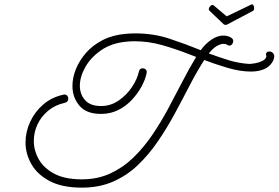

<svg xmlns="http://www.w3.org/2000/svg" viewBox="-20 -730 1277 880"><path d="M1135 -710Q1140 -710 1142.5 -704Q1145 -698 1145 -693Q1145 -683 1139 -680L1024 -619Q1020 -616 1014 -616Q1008 -616 1005 -619L940 -681Q937 -684 937 -688Q937 -695 945 -703Q953 -711 961 -704L1019 -655L1125 -706Q1132 -710 1135 -710ZM355 130Q265 130 208 100Q151 70 124 22.5Q97 -25 97 -77Q97 -125 118 -171Q139 -217 177.5 -250.5Q216 -284 270 -296Q272 -296 273 -296.5Q274 -297 275 -297Q283 -297 288 -291.5Q293 -286 293 -278Q293 -263 278 -259Q232 -249 200 -222Q168 -195 151.5 -159Q135 -123 135 -84Q135 -40 158 0.5Q181 41 229.5 66.5Q278 92 355 92Q427 92 485.5 65Q544 38 591 -7.5Q638 -53 677.5 -111Q717 -169 751 -232.5Q785 -296 816.5 -357Q848 -418 879 -469Q870 -472 862.5 -475.5Q855 -479 848 -481Q787 -505 724 -523Q661 -541 595 -541Q587 -541 578 -540.5Q569 -540 560 -539Q492 -533 444 -500Q396 -467 371 -422.5Q346 -378 346 -337Q346 -298 370 -271Q394 -244 443 -244Q487 -244 523.5 -269Q560 -294 584.5 -330.5Q609 -367 617 -403Q620 -417 634 -417Q642 -417 648 -411.5Q654 -406 652 -395Q646 -365 628.5 -333Q611 -301 584.5 -272.5Q558 -244 523.5 -226.5Q489 -209 449 -208Q379 -206 345.5 -244Q312 -282 312 -336Q312 -374 328 -413.5Q344 -453 374.5 -488Q405 -523 451 -546.5Q497 -570 557 -575Q568 -576 579 -576.5Q590 -577 600 -577Q684 -577 757.5 -552.5Q831 -528 900 -500Q921 -529 948.5 -548Q976 -567 1004 -567Q1024 -567 1040 -557Q1049 -551 1049 -542Q1049 -534 1044 -527.5Q1039 -521 1031 -521Q1028 -521 1025.5 -522.5Q1023 -524 1020 -525Q1015 -529 1005 -529Q991 -529 973.5 -519Q956 -509 937 -485Q983 -468 1028.5 -454Q1074 -440 1122 -437Q1131 -437 1149 -440Q1167 -443 1183 -451Q1199 -459 1201 -472Q1199 -478 1199 -480Q1199 -494 1215 -494Q1223 -494 1230 -488Q1237 -482 1237 -471Q1237 -462 1231 -450Q1217 -424 1190.5 -413Q1164 -402 1130 -402Q1080 -402 1021.5 -419.5Q963 -437 916 -455Q881 -400 848 -336Q815 -272 779.5 -206.5Q744 -141 702.5 -80.5Q661 -20 611 27.5Q561 75 498 102.5Q435 130 355 130Z"/></svg>

Font: Meow Script
Style: Regular
Weight: 400
Designer: Robert E. Leuschke
Foundry: Robert E. Leuschke
Version: Version 1.010; ttfautohint (v1.8.3)